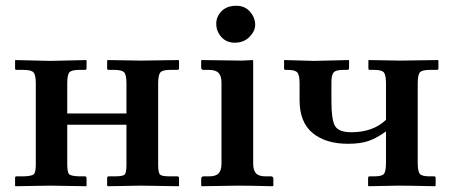

<svg xmlns="http://www.w3.org/2000/svg" viewBox="-20 -644 1567 665"><path d="M104 -355Q104 -383.8 96.4 -392.8Q88.9 -401.9 63 -401.9H37.1Q32.2 -401.9 32.2 -407.2V-434.1L33.2 -436L153.8 -433.1L278.8 -436L279.8 -434.1V-408.2Q279.8 -401.9 273.9 -401.9H253.9Q228 -401.9 220.5 -393.6Q212.9 -385.3 212.9 -355V-251H418V-354Q418 -383.8 410.6 -392.8Q403.3 -401.9 377 -401.9H356Q351.1 -401.9 351.1 -407.2V-434.1L353 -436L467.8 -434.1L598.1 -436L600.1 -434.1V-407.2Q600.1 -401.9 594.2 -401.9H567.9Q543 -401.9 535.4 -393.1Q527.8 -384.3 527.8 -354V-74.2Q527.8 -45.4 534.4 -39.3Q541 -33.2 567.9 -33.2H594.2Q600.1 -33.2 600.1 -26.9V-1L599.1 1L467.8 -1L354 1L351.1 -1V-26.9Q351.1 -33.2 356 -33.2H377Q405.3 -33.2 411.6 -39.3Q418 -45.4 418 -74.2V-211.9H212.9V-75.2Q212.9 -46.4 219.7 -40.3Q226.6 -34.2 253.9 -33.2H273.9Q279.8 -33.2 279.8 -26.9V-1L278.8 1L153.8 -1L33.2 1L32.2 -1V-27.8Q32.2 -33.2 37.1 -33.2H63Q90.3 -34.2 97.2 -40.5Q104 -46.9 104 -75.2Z M856.9 -434.1V-77.1Q856.9 -54.7 866.5 -43.9Q876 -33.2 899.9 -33.2H918.9Q926.8 -33.2 926.8 -23.9V-1L924.8 1Q843.8 -1 804.7 -1L678.7 1L676.8 -1V-23.9Q676.8 -33.2 685.1 -33.2H704.1Q728 -33.2 737.5 -43.9Q747.1 -54.7 747.1 -77.1V-357.9Q747.1 -379.9 737.5 -390.9Q728 -401.9 704.1 -401.9H685.1Q676.8 -401.9 676.8 -410.2V-434.1L678.7 -436Q781.7 -434.1 817.9 -434.1L855 -436ZM729 -562Q729 -586.4 747.3 -605.2Q765.6 -624 798.8 -624Q828.1 -624 845.9 -603.5Q863.8 -583 863.8 -558.1Q863.8 -536.1 844 -516.1Q824.2 -496.1 793 -496.1Q764.2 -496.1 746.6 -515.9Q729 -535.6 729 -562Z M1316.9 -354Q1316.9 -383.8 1309.8 -392.8Q1302.7 -401.9 1276.9 -401.9H1260.7Q1255.9 -401.9 1255.9 -407.2V-434.1L1256.8 -436L1366.7 -434.1L1496.6 -436L1498.5 -434.1V-407.2Q1498.5 -401.9 1492.7 -401.9H1467.8Q1441.9 -401.9 1434.3 -393.3Q1426.8 -384.8 1426.8 -354V-81.1Q1426.8 -51.3 1433.8 -42.2Q1440.9 -33.2 1467.8 -33.2H1483.9Q1488.8 -33.2 1488.8 -27.8V-1L1486.8 1Q1396 -1 1358.9 -1L1256.8 1L1254.9 -1V-26.9Q1254.9 -33.2 1259.8 -33.2H1276.9Q1303.2 -33.2 1310.1 -42Q1316.9 -50.8 1316.9 -81.1V-189Q1285.6 -166 1257.1 -156Q1228.5 -146 1185.5 -146Q1107.9 -146 1062.7 -183.3Q1017.6 -220.7 1017.6 -296.9V-355Q1017.6 -383.8 1010 -392.8Q1002.4 -401.9 976.6 -401.9H968.8Q963.9 -401.9 963.9 -407.2V-434.1L964.8 -436L1067.9 -433.1L1188 -436L1189 -434.1V-408.2Q1189 -401.9 1182.6 -401.9H1168Q1143.6 -401.9 1135.7 -393.3Q1127.9 -384.8 1127.9 -359.9V-293Q1127.9 -230.5 1140.1 -208.3Q1152.3 -186 1196.8 -186Q1272 -186 1316.9 -229Z"/></svg>

Font: Linux Libertine G
Style: Bold
Weight: 700
Designer: Philipp H. Poll
Foundry: Philipp H. Poll
Version: Version 5.0.3